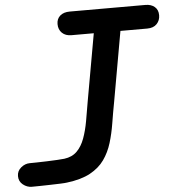

<svg xmlns="http://www.w3.org/2000/svg" viewBox="-93 -984 959 1041"><g transform="rotate(-5 387.0 -464.0)"><path d="M38 0Q12 0 -10 -17.5Q-32 -35 -32 -64Q-32 -92 -10 -110.2Q12 -128.5 38 -128.5Q49.5 -128.5 75 -129Q100.5 -129.5 130.8 -130.5Q161 -131.5 187.2 -133Q213.5 -134.5 226.5 -136Q269.5 -141.5 295.8 -167.8Q322 -194 337.2 -235.5Q352.5 -277 361.8 -329Q371 -381 380.5 -438L445 -800H323.5Q291.5 -800 272.5 -818.2Q253.5 -836.5 253.5 -866.5Q253.5 -895 272.8 -911.8Q292 -928.5 325.5 -928.5H737Q768.5 -928.5 787.5 -912.2Q806.5 -896 806.5 -866.5Q806.5 -838.5 788.2 -819.2Q770 -800 736 -800H590L522.5 -420Q511.5 -362 502.5 -305.8Q493.5 -249.5 478.2 -199.5Q463 -149.5 434.5 -109.2Q406 -69 356.8 -42.2Q307.5 -15.5 229.5 -6Q220 -4.5 195.2 -3.5Q170.5 -2.5 140 -1.8Q109.5 -1 81.8 -0.5Q54 0 38 0Z"/></g></svg>

Font: Edu VIC WA NT Hand Pre
Style: Regular
Weight: 400
Designer: Tina and Corey Anderson, Eben Sorkin, Mirko Velimirovic
Foundry: Google for Education
Version: Version 1.000